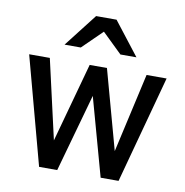

<svg xmlns="http://www.w3.org/2000/svg" viewBox="-82 -818 866 897"><g transform="rotate(10 351.0 -370.0)"><path d="M162 0 25 -510H123L215 -106H201L312 -510H394L505 -106H491L582 -510H677L539 0H454L344 -397H359L248 0ZM180 -583 302 -740H399L521 -583H445L309 -715H392L257 -583Z"/></g></svg>

Font: Instrument Sans SemiCondensed Medium
Style: Regular
Weight: 500
Width: 4
Designer: Rodrigo Fuenzalida
Foundry: fragTYPE
Version: Version 1.000;gftools[0.9.28]